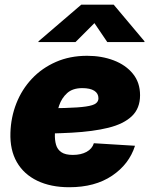

<svg xmlns="http://www.w3.org/2000/svg" viewBox="-20 -786 639 818"><path d="M274.9 11.7Q196.3 11.7 138.9 -15.9Q81.5 -43.5 51.8 -95.2Q22 -147 24.4 -220.2Q26.4 -286.6 49.8 -345.9Q73.2 -405.3 116 -450.7Q158.7 -496.1 218.3 -522.2Q277.8 -548.3 351.1 -548.3Q413.1 -548.3 464.4 -528.8Q515.6 -509.3 546.1 -471.9Q576.7 -434.6 576.7 -380.4Q576.7 -324.2 541.7 -291Q506.8 -257.8 441.7 -241.7Q376.5 -225.6 285.4 -220.7Q194.3 -215.8 81.5 -215.8L99.6 -324.2Q196.8 -324.2 256.1 -325.9Q315.4 -327.6 346.4 -332.3Q377.4 -336.9 388.4 -345.5Q399.4 -354 399.4 -367.2Q399.4 -388.2 381.6 -399.4Q363.8 -410.6 330.6 -410.6Q289.6 -410.6 266.1 -389.4Q242.7 -368.2 231.9 -336.4Q221.2 -304.7 217.8 -271.7Q214.4 -238.8 213.9 -215.3Q212.9 -189.5 218.8 -169.2Q224.6 -148.9 241.5 -137.5Q258.3 -126 290.5 -126Q324.7 -126 348.6 -138.9Q372.6 -151.9 379.9 -175.8L555.2 -165Q530.3 -86.4 457.5 -37.4Q384.8 11.7 274.9 11.7ZM301.8 -606.9H143.6L144 -609.9L326.2 -766.1H464.4L595.7 -609.9L595.2 -606.9H437L382.3 -687.5Z"/></svg>

Font: Inter 17pt Black
Style: Italic
Weight: 900
Italic angle: -9.3988°
Version: Version 4.001;git-66647c0bb